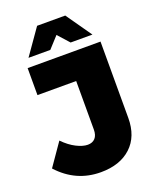

<svg xmlns="http://www.w3.org/2000/svg" viewBox="-173 -1006 893 1109"><g transform="rotate(-20 273.5 -451.5)"><path d="M252 9Q99 9 -7 -108L88 -245Q126 -206 165.5 -186Q205 -166 235 -166Q264 -166 280.5 -184Q297 -202 297 -237V-535H59V-701H507V-232Q507 -118 438.5 -54.5Q370 9 252 9ZM477 -755H343L281 -824L218 -755H84L194 -912H367Z"/></g></svg>

Font: Gontserrat ExtraBold
Style: Regular
Weight: 800
Designer: Julieta Ulanovsky
Foundry: Julieta Ulanovsky
Version: Version 6.001